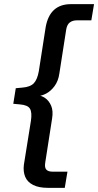

<svg xmlns="http://www.w3.org/2000/svg" viewBox="-20 -725 473 925"><path d="M211 180Q167 180 139.5 166Q112 152 101.5 127Q91 102 95 69L129 -143Q135 -183 124.5 -201Q114 -219 76 -222L44 -225L56 -300L88 -303Q126 -306 143 -324Q160 -342 167 -382L200 -594Q210 -650 240.5 -677.5Q271 -705 321 -705H433L420 -627H350Q330 -627 316.5 -617Q303 -607 299 -583L266 -371Q261 -335 243 -310.5Q225 -286 202 -274Q179 -262 158 -262L157 -266Q178 -266 197 -253Q216 -240 226.5 -215.5Q237 -191 231 -154L198 58Q194 82 203 92Q212 102 233 102H305L292 180Z"/></svg>

Font: Nunito Sans 12pt ExtraLight 12pt SemiBold
Style: Italic
Weight: 600
Italic angle: -9°
Version: Version 3.101;gftools[0.9.27]